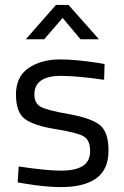

<svg xmlns="http://www.w3.org/2000/svg" viewBox="-20 -752 505 782"><path d="M229 -443Q120 -443 120 -367Q120 -332 145 -317.5Q170 -303 259 -287.5Q348 -272 385 -244Q422 -216 422 -139Q422 -62 372.5 -26Q323 10 228 10Q166 10 82 -4L52 -9L56 -74Q170 -57 228 -57Q286 -57 316.5 -75.5Q347 -94 347 -137.5Q347 -181 321 -196.5Q295 -212 207 -226Q119 -240 82 -267Q45 -294 45 -367Q45 -440 96.5 -475Q148 -510 225 -510Q286 -510 378 -496L406 -491L404 -427Q293 -443 229 -443ZM85 -592 208 -732H259L383 -592H308L235 -679L160 -592Z"/></svg>

Font: Titillium Web
Style: Regular
Weight: 400
Version: Version 1.001;PS 57.000;hotconv 1.0.70;makeotf.lib2.5.55311